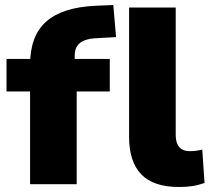

<svg xmlns="http://www.w3.org/2000/svg" viewBox="-20 -735 845 766"><path d="M100 0V-370H6V-500H153L100 -449V-477Q100 -592 164.5 -649Q229 -706 361 -712L432 -715L443 -587L371 -583Q338 -582 317.5 -574Q297 -566 287.5 -551Q278 -536 278 -512V-491L262 -500H418V-370H286V0ZM694 11Q592 11 543.5 -39.5Q495 -90 495 -189V-705H681V-198Q681 -177 687 -162Q693 -147 705.5 -139.5Q718 -132 738 -132Q751 -132 762.5 -133.5Q774 -135 787 -138L796 -5Q770 4 747 7.5Q724 11 694 11Z"/></svg>

Font: Nunito Sans 9pt Black
Style: Regular
Weight: 900
Version: Version 3.101;gftools[0.9.27]